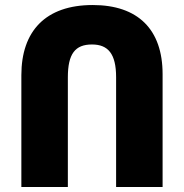

<svg xmlns="http://www.w3.org/2000/svg" viewBox="-20 -744 733 764"><path d="M65 0H250V-436C250 -530 279 -567 346 -567C410 -567 442 -530 442 -437V0H627V-449C627 -627 529 -724 349 -724C161 -724 65 -620 65 -445Z"/></svg>

Font: Noto Sans Georgian SemiCondensed Black
Style: Regular
Weight: 900
Width: 4
Designer: Monotype Design Team, Akaki Razmadze
Foundry: Google LLC
Version: Version 2.005